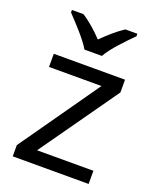

<svg xmlns="http://www.w3.org/2000/svg" viewBox="-142 -849 755 932"><g transform="rotate(20 235.0 -383.0)"><path d="M189 -606H279C303 -651 366 -715 404 -753V-766H342C307 -743 269 -710 233 -674C200 -710 161 -743 126 -766H66V-753C102 -715 163 -651 189 -606ZM431 0V-68H140L424 -470V-536H56V-468H327L39 -58V0Z"/></g></svg>

Font: Noto Sans Inscriptional Parthian
Style: Regular
Weight: 400
Designer: Monotype Design Team
Foundry: Monotype Imaging Inc.
Version: Version 2.003